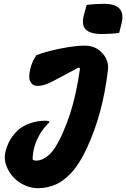

<svg xmlns="http://www.w3.org/2000/svg" viewBox="-20 -790 664 1010"><path d="M172 -500Q203 -512 248.5 -523.5Q294 -535 342 -542.5Q390 -550 426 -550Q466 -550 494.5 -531Q523 -512 537.5 -483Q552 -454 548 -424Q534 -303 506 -201Q478 -99 437 -11Q399 71 357 117Q315 163 270.5 181.5Q226 200 180 200Q145 200 112 185.5Q79 171 54 146Q26 117 12.5 79.5Q-1 42 10 3Q20 -32 34 -55.5Q48 -79 72 -103Q95 -126 135.5 -140.5Q176 -155 217 -155Q229 -155 239 -152V-146Q204 -112 184.5 -75Q165 -38 158 -5.5Q151 27 152 50Q160 55 170 55Q203 55 237.5 25Q272 -5 309 -88Q331 -138 347.5 -188Q364 -238 377 -296.5Q390 -355 401 -430L394 -435Q307 -389 259.5 -363.5Q212 -338 178 -338Q151 -338 139.5 -360.5Q128 -383 140 -430Q150 -470 172 -500ZM436 -764Q458 -767 482.5 -768.5Q507 -770 526 -770Q644 -770 620 -669L607 -617Q585 -614 561.5 -612.5Q538 -611 518 -611Q454 -611 430.5 -635.5Q407 -660 422 -714Z"/></svg>

Font: Recursive Mn Csl St XBd
Style: Italic
Weight: 800
Italic angle: -15°
Monospace: yes
Version: Version 1.079;hotconv 1.0.112;makeotfexe 2.5.65598; ttfautoh